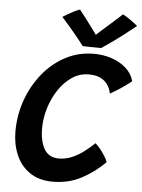

<svg xmlns="http://www.w3.org/2000/svg" viewBox="-59 -928 726 979"><g transform="rotate(5 304.0 -439.0)"><path d="M513.5 -118.5Q464 -67.5 397.2 -31.2Q330.5 5 248 5Q177 5 129.8 -27.8Q82.5 -60.5 59.5 -115Q36.5 -169.5 36.5 -234Q36.5 -318 64 -395Q91.5 -472 140.8 -532.5Q190 -593 256.5 -628Q323 -663 401 -663Q449.5 -663 492.2 -648.8Q535 -634.5 565.8 -607.2Q596.5 -580 607.5 -541Q595 -530 575 -515.8Q555 -501.5 534.5 -488.8Q514 -476 499.5 -468Q498.5 -474.5 493.8 -488.8Q489 -503 477 -518.5Q465 -534 442.5 -545Q420 -556 384.5 -556Q337 -556 297.8 -529.2Q258.5 -502.5 230 -459Q201.5 -415.5 186 -364Q170.5 -312.5 170.5 -262Q170.5 -195.5 194 -155.5Q217.5 -115.5 268 -115.5Q305 -115.5 338 -130.2Q371 -145 399 -166.8Q427 -188.5 448.5 -209.5Q459.5 -200.5 473 -184Q486.5 -167.5 497.8 -149.5Q509 -131.5 513.5 -118.5ZM531 -876Q540.5 -871.5 552.2 -864Q564 -856.5 575.5 -848.2Q587 -840 595.8 -833.2Q604.5 -826.5 607.5 -823.5Q539.5 -768.5 496.5 -738Q453.5 -707.5 435.5 -695.5Q426.5 -695.5 408.5 -695.8Q390.5 -696 371.8 -696.2Q353 -696.5 340.5 -697Q314.5 -731.5 285.2 -766.2Q256 -801 224 -836.5Q233.5 -842.5 248.8 -851.5Q264 -860.5 280.5 -868.8Q297 -877 310.5 -881.5Q324.5 -864 339.8 -844.2Q355 -824.5 368.5 -806Q382 -787.5 391.8 -774.2Q401.5 -761 404.5 -756.5H397.5Q408 -766.5 431.5 -787.2Q455 -808 482.2 -832Q509.5 -856 531 -876Z"/></g></svg>

Font: Grandstander Thin Medium
Style: Italic
Weight: 500
Italic angle: -15°
Version: Version 1.200